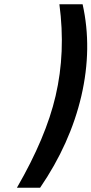

<svg xmlns="http://www.w3.org/2000/svg" viewBox="-20 -756 433 909"><path d="M365.2 -301.8Q312.5 -75.7 169.9 132.8H60.1Q197.8 -105.5 243.2 -301.8Q291.5 -508.3 261.2 -735.8H371.1Q417.5 -528.3 365.2 -301.8Z"/></svg>

Font: Perun
Style: Bold Italic
Weight: 700
Italic angle: -12°
Foundry: Copyright (c) Stefan Peev, Context Ltd, 2016
Version: Version 001.000